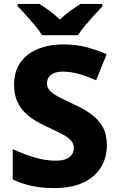

<svg xmlns="http://www.w3.org/2000/svg" viewBox="-20 -951 603 981"><path d="M526 -207Q526 -146 496 -96.5Q466 -47 406 -18.5Q346 10 255 10Q213 10 177 5Q141 0 108.5 -9.5Q76 -19 45 -34V-189Q99 -164 155.5 -147Q212 -130 264 -130Q297 -130 317.5 -138.5Q338 -147 347.5 -161.5Q357 -176 357 -195Q357 -218 341.5 -234.5Q326 -251 296 -266.5Q266 -282 223 -302Q191 -316 160.5 -334.5Q130 -353 105.5 -377.5Q81 -402 66.5 -436.5Q52 -471 52 -518Q52 -585 83.5 -630.5Q115 -676 172 -700Q229 -724 306 -724Q369 -724 422 -710Q475 -696 525 -674L471 -541Q423 -562 381.5 -573.5Q340 -585 301 -585Q274 -585 256 -577.5Q238 -570 229 -556.5Q220 -543 220 -525Q220 -504 234 -488.5Q248 -473 278 -457Q308 -441 357 -418Q410 -394 448 -366Q486 -338 506 -300.5Q526 -263 526 -207ZM195 -771Q181 -794 158.5 -821Q136 -848 112.5 -874Q89 -900 70 -918V-931H181Q207 -915 233.5 -895.5Q260 -876 286 -851Q312 -876 339 -895.5Q366 -915 392 -931H503V-918Q485 -900 461.5 -874Q438 -848 415.5 -821Q393 -794 378 -771Z"/></svg>

Font: Noto Sans Devanagari ExtraBold
Style: Regular
Weight: 800
Version: Version 2.003